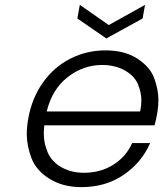

<svg xmlns="http://www.w3.org/2000/svg" viewBox="-20 -761 671 789"><path d="M566 -685 417 -603 298 -685 308 -741 427 -658 576 -741ZM627 -301Q621 -265 615 -246H162Q160 -228 160 -211Q160 -171 176.5 -133.5Q193 -96 233 -73.5Q273 -51 325 -51Q393 -51 445.5 -84Q498 -117 523 -173H597Q562 -93 488 -42.5Q414 8 315 8Q238 8 183 -26.5Q128 -61 109 -112Q90 -163 90 -210Q90 -240 96 -273Q111 -358 156.5 -422Q202 -486 269 -520Q336 -554 414 -554Q492 -554 544.5 -520Q597 -486 614 -439Q631 -392 631 -350Q631 -326 627 -301ZM556 -303Q561 -327 561 -349Q561 -381 546.5 -415.5Q532 -450 492 -472Q452 -494 400 -494Q322 -494 258 -444Q194 -394 172 -303Z"/></svg>

Font: Fz Poppins Light
Style: Italic
Weight: 300
Italic angle: -10°
Designer: Ninad Kale (Devanagari), Jonny Pinhorn (Latin)
Foundry: Indian Type Foundry
Version: Vit hóa bi Vntype.Com & FontZin.Com